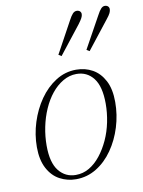

<svg xmlns="http://www.w3.org/2000/svg" viewBox="-84 -785 638 856"><g transform="rotate(-10 235.0 -357.5)"><path d="M191 12Q152 12 118 -6Q84 -24 63.5 -62.5Q43 -101 43 -159Q43 -216 60.5 -271Q78 -326 109 -370.5Q140 -415 182.5 -442Q225 -469 275 -469Q316 -469 349 -450.5Q382 -432 402 -394Q422 -356 422 -297Q422 -239 405 -184Q388 -129 357 -84.5Q326 -40 283.5 -14Q241 12 191 12ZM193 -7Q226 -7 254 -23.5Q282 -40 305 -69Q328 -98 345 -135Q362 -172 370.5 -214Q379 -256 379 -297Q379 -375 350 -412.5Q321 -450 273 -450Q241 -450 212 -433Q183 -416 160 -387.5Q137 -359 120.5 -321.5Q104 -284 95.5 -242Q87 -200 87 -158Q87 -81 116.5 -44Q146 -7 193 -7ZM209 -548 287 -691Q297 -710 305 -718.5Q313 -727 323 -727Q332 -727 337.5 -722Q343 -717 343 -709Q343 -701 338 -691.5Q333 -682 321 -666L222 -540ZM336 -548 415 -691Q425 -710 433 -718.5Q441 -727 450 -727Q459 -727 464.5 -722Q470 -717 470 -709Q470 -701 465.5 -691.5Q461 -682 448 -666L349 -540Z"/></g></svg>

Font: Source Serif 4 48pt Light
Style: Italic
Weight: 300
Italic angle: -12°
Designer: Frank Grießhammer
Foundry: Adobe Systems Incorporated
Version: Version 4.004;hotconv 1.0.116;makeotfexe 2.5.65601